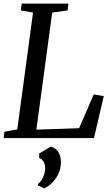

<svg xmlns="http://www.w3.org/2000/svg" viewBox="-24 -763 621 1061"><path d="M-3.5 0 0 -34.5 71.5 -48 158.5 -693.5 91 -705.5 96 -743H353.5L350 -705.5L264.5 -693.5L177 -46.5L413 -54.5L494 -241L549.5 -232L495.5 0ZM186.5 262V253.5Q198 244 206.8 229.5Q215.5 215 220.8 198Q226 181 225.5 166Q225.5 146 216.8 130.8Q208 115.5 192.5 110.5V85.5L257 46.5Q287.5 57 300.5 80.5Q313.5 104 312.5 137.5Q312 169 298.5 197.5Q285 226 264.2 247Q243.5 268 220.5 278Z"/></svg>

Font: Merriweather 48pt
Style: Italic
Weight: 400
Italic angle: -7.8°
Version: Version 2.101